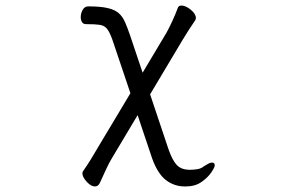

<svg xmlns="http://www.w3.org/2000/svg" viewBox="-20 -511 1040 692"><path d="M646 161Q608 161 578 138Q548 115 528 59L476 -96L384 58Q374 74 362 100Q350 126 340 148Q334 161 322 161Q308 161 292.5 144Q277 127 277 114Q277 108 280 105Q294 85 307 64Q320 43 332 22L450 -175L385 -368Q375 -396 365.5 -407.5Q356 -419 339.5 -421.5Q323 -424 290 -424Q280 -424 275.5 -431.5Q271 -439 271 -449Q271 -463 278 -475.5Q285 -488 298 -488Q342 -488 368 -482Q394 -476 408 -463.5Q422 -451 430.5 -431.5Q439 -412 448 -386L494 -249L580 -393Q590 -411 601.5 -436Q613 -461 621 -483Q624 -491 634 -491Q649 -491 667.5 -476Q686 -461 686 -446Q686 -442 683 -437Q674 -424 661 -404Q648 -384 638 -367L521 -171L588 29Q602 68 617.5 84Q633 100 661 101Q676 101 690 99Q704 97 714 89Q717 87 719.5 85.5Q722 84 724 83Q736 75 744 75Q754 75 754 85Q754 92 741.5 110.5Q729 129 706 145Q683 161 649 161Z"/></svg>

Font: Klee One SemiBold
Style: Regular
Weight: 600
Designer: Fontworks Inc.
Foundry: Fontworks Inc.
Version: Version 1.00;January 12, 2022;FontCreator 13.0.0.2683 64-bit